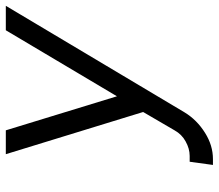

<svg xmlns="http://www.w3.org/2000/svg" viewBox="-66 -676 752 660"><g transform="rotate(-90 310.0 -346.0)"><path d="M110 -702 255 -230 192 -122Q178 -97 154 -84Q129 -70 104 -70H84L73 10H93Q140 10 183 -17Q228 -45 254 -88L620 -702H536L309 -320L192 -702Z"/></g></svg>

Font: Unageo
Style: Regular-Italic
Weight: 400
Designer: Richard Sepsi
Foundry: Richard Sepsi
Version: Version 2.000